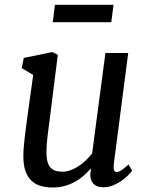

<svg xmlns="http://www.w3.org/2000/svg" viewBox="-20 -790 631 819"><path d="M79.6 -124Q79.6 -140.1 81.1 -160.2Q82.5 -180.2 85.2 -202.1Q87.9 -224.1 90.8 -246.8Q93.8 -269.5 96.7 -291.5L121.6 -470.2L72.8 -499.5L81.5 -543L203.1 -567.9L226.6 -556.2L192.9 -287.6Q189.9 -265.6 187.5 -246.3Q185.1 -227.1 182.9 -209.5Q180.7 -191.9 179.4 -174.8Q178.2 -157.7 178.2 -139.6Q178.2 -114.7 183.1 -98.6Q188 -82.5 197 -73.5Q206.1 -64.5 218.8 -61Q231.4 -57.6 247.1 -57.6Q264.2 -57.6 281.7 -64.2Q299.3 -70.8 315.7 -81.5Q332 -92.3 346.7 -106.4Q361.3 -120.6 373 -135.7L429.7 -564H526.9L465.8 -93.3Q460.9 -56.2 476.6 -56.2Q480.5 -56.2 484.9 -57.4Q489.3 -58.6 495.4 -62.3Q501.5 -65.9 509.5 -72.3Q517.6 -78.6 528.3 -88.4L543.5 -62Q540 -56.6 529.1 -44.9Q518.1 -33.2 501.7 -21.2Q485.4 -9.3 464.8 -0.2Q444.3 8.8 421.9 8.8Q388.2 8.8 374.3 -11.7Q360.4 -32.2 367.7 -66.9L367.2 -71.3Q354 -55.7 337.4 -41Q320.8 -26.4 300.8 -15.1Q280.8 -3.9 256.8 2.9Q232.9 9.8 205.1 9.8Q177.2 9.8 154.1 3.2Q130.9 -3.4 114.3 -19Q97.7 -34.7 88.6 -60.3Q79.6 -85.9 79.6 -124ZM214.4 -769.5H464.4L454.6 -695.3H205.1Z"/></svg>

Font: Merriweather
Style: Italic
Weight: 400
Italic angle: -7°
Designer: Eben Sorkin ( eben@eyebytes.com )
Foundry: Eben Sorkin ( eben@eyebytes.com )
Version: Version 1.005; ttfautohint (v0.97) -l 13 -r 13 -G 200 -x 24 